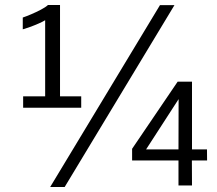

<svg xmlns="http://www.w3.org/2000/svg" viewBox="-20 -750 869 770"><path d="M72.8 -317.9V-363.8H161.1V-668.9Q151.9 -663.1 134.5 -655.5Q117.2 -647.9 99.6 -641.6Q82 -635.3 71.3 -632.3V-679.7Q84.5 -684.1 104.7 -692.6Q125 -701.2 144 -711.2Q163.1 -721.2 172.4 -730H220.7V-363.8H305.7V-317.9ZM181.2 0 621.6 -729.5H679.7L239.3 0ZM695.8 -6.3V-106.4H509.8V-153.3L692.4 -422.4H750V-150.9H810.1L810.5 -106.4H749.5L750 -6.3ZM565.9 -150.9H695.8L696.3 -352.5Z"/></svg>

Font: Comme Light
Style: Regular
Weight: 300
Version: Version 1.000;gftools[0.9.27]